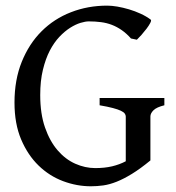

<svg xmlns="http://www.w3.org/2000/svg" viewBox="-20 -650 629 685"><path d="M517.6 -580.1Q521 -577.6 516.1 -568.1Q511.2 -558.6 502.7 -547.4Q494.1 -536.1 484.4 -525.1Q474.6 -514.2 468.3 -508.3L447.3 -512.7Q431.2 -530.8 414.3 -542.5Q397.5 -554.2 379.2 -561.3Q360.8 -568.4 340.3 -571Q319.8 -573.7 296.9 -573.7Q284.7 -573.7 267.1 -568.4Q249.5 -563 230.2 -550.8Q210.9 -538.6 191.9 -518.6Q172.9 -498.5 157.7 -469.5Q142.6 -440.4 133.1 -401.1Q123.5 -361.8 123.5 -311Q123.5 -244.1 140.6 -195.1Q157.7 -146 185.5 -113.8Q213.4 -81.5 248.5 -65.9Q283.7 -50.3 319.8 -50.3Q353 -50.3 379.9 -56.6Q406.7 -63 428.7 -74.7V-234.4Q428.7 -239.7 425 -244.9Q421.4 -250 411.1 -254.9Q400.9 -259.8 382.6 -264.6Q364.3 -269.5 335.4 -274.4V-300.3H566.4V-274.4Q538.6 -267.6 527.6 -256.6Q516.6 -245.6 516.6 -234.4V-77.6Q480.5 -47.9 450.9 -29.8Q421.4 -11.7 396.2 -1.7Q371.1 8.3 348.6 11.5Q326.2 14.6 304.2 14.6Q253.9 14.6 205.1 -3.7Q156.2 -22 117.7 -59.3Q79.1 -96.7 55.4 -152.6Q31.7 -208.5 31.7 -284.2Q31.7 -365.2 57.6 -429.4Q83.5 -493.7 128.2 -538.3Q172.9 -583 233.2 -606.4Q293.5 -629.9 362.3 -629.9Q378.4 -629.9 398.7 -626.5Q418.9 -623 440.2 -616.7Q461.4 -610.4 481.7 -601.1Q502 -591.8 517.6 -580.1Z"/></svg>

Font: Gentium Book Basic
Style: Regular
Weight: 400
Designer: J. Victor Gaultney and Annie Olsen
Foundry: SIL International
Version: Version 1.102; 2013; Maintenance release